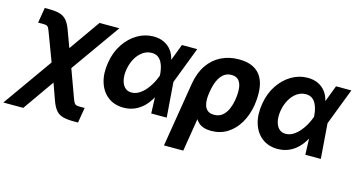

<svg xmlns="http://www.w3.org/2000/svg" viewBox="-140 -882 2615 1415"><g transform="rotate(15 1168.0 -174.5)"><path d="M-59.3 204.1 270.4 -261.3H325.9L436.4 41.4Q444.4 62.9 450.8 72.9Q457.2 82.8 467.5 85.4Q477.8 87.9 497.4 87.9H530L510.4 204.1H478.2Q426.9 204.1 394.7 195.3Q362.5 186.4 342.4 162.9Q322.3 139.5 306.2 96.3L259.9 -33.6L92.9 204.1ZM238.6 -91.4 129.6 -381.8Q120.8 -405.5 114.6 -415.9Q108.4 -426.3 98.6 -428.8Q88.8 -431.2 68.1 -431.1H35.8L55.4 -547.9H87.6Q139 -548 170.9 -538.4Q202.9 -528.7 223.2 -504.8Q243.6 -480.9 259.5 -437.3L306.9 -309L473.7 -545.9H625.3L303 -91.4Z M803.3 11.7Q733.1 11 684.7 -26.5Q636.3 -64 616.2 -129.8Q596 -195.6 610.2 -280.7Q623.4 -361.8 664 -423Q704.6 -484.2 762.6 -518.5Q820.6 -552.7 885.7 -552.7Q932 -552.7 966.5 -536Q1000.9 -519.3 1023.2 -489.7Q1045.5 -460.1 1054.1 -420.9L1100.6 -424.4L1112.1 -269.7L1132.6 0H1014.5L1004.3 -283.2Q1003 -308.5 998 -334.5Q993 -360.5 981.9 -382.7Q970.9 -404.9 952 -418.7Q933.1 -432.4 903.9 -432.4Q866.4 -432.4 835.5 -410.6Q804.6 -388.9 783.4 -351.4Q762.3 -313.9 753.9 -265.6Q747 -220.9 754.3 -186.1Q761.6 -151.3 781.5 -131.5Q801.5 -111.7 832.2 -111.5Q862.2 -111.5 888.6 -127.2Q915 -143 936.8 -168.1Q958.5 -193.3 974.6 -221.9Q990.7 -250.5 1000 -276.2L1102.3 -545.9H1219.3L1114.1 -271.5L1052 -124.2L1008.2 -119.5Q987.1 -81.2 957.5 -51.5Q927.8 -21.8 889.4 -5.1Q851 11.6 803.3 11.7Z M1166.1 203.1 1246.4 -288.5Q1260.6 -374.2 1300.7 -433.2Q1340.7 -492.1 1401.4 -522.4Q1462 -552.7 1537.2 -552.7Q1604.4 -552.7 1647 -530.4Q1689.6 -508.1 1711.8 -468.7Q1734 -429.2 1738.8 -377.4Q1743.6 -325.6 1735.3 -266.8L1734.3 -257Q1720.7 -176.9 1684.8 -116.8Q1648.9 -56.8 1595.2 -23.5Q1541.5 9.8 1473.7 9.8Q1410.1 9.8 1376.3 -20.8Q1342.6 -51.5 1329.7 -106.2Q1316.8 -160.9 1315.9 -233L1388 -257.8Q1383.6 -233 1383.6 -207.1Q1383.6 -181.2 1390.8 -159.3Q1397.9 -137.3 1415.3 -123.9Q1432.6 -110.5 1463.2 -110.5Q1502.5 -110.5 1527.7 -132.3Q1552.8 -154 1567.1 -187.7Q1581.3 -221.5 1587 -257L1588.4 -266.8Q1594.8 -310.4 1591.2 -347.1Q1587.5 -383.7 1569.2 -405.7Q1551 -427.7 1512.8 -427.7Q1477.5 -427.7 1452.6 -406.7Q1427.7 -385.7 1412.6 -350.8Q1397.5 -315.9 1390.7 -274.2L1313.4 203.1Z M1979.1 11.7Q1908.9 11 1860.5 -26.5Q1812.1 -64 1791.9 -129.8Q1771.8 -195.6 1785.9 -280.7Q1799.2 -361.8 1839.8 -423Q1880.4 -484.2 1938.4 -518.5Q1996.4 -552.7 2061.5 -552.7Q2107.8 -552.7 2142.2 -536Q2176.7 -519.3 2199 -489.7Q2221.3 -460.1 2229.9 -420.9L2276.4 -424.4L2287.9 -269.7L2308.4 0H2190.2L2180.1 -283.2Q2178.8 -308.5 2173.8 -334.5Q2168.8 -360.5 2157.7 -382.7Q2146.7 -404.9 2127.8 -418.7Q2108.9 -432.4 2079.7 -432.4Q2042.2 -432.4 2011.3 -410.6Q1980.4 -388.9 1959.2 -351.4Q1938.1 -313.9 1929.7 -265.6Q1922.8 -220.9 1930.1 -186.1Q1937.4 -151.3 1957.3 -131.5Q1977.2 -111.7 2008 -111.5Q2038 -111.5 2064.4 -127.2Q2090.8 -143 2112.5 -168.1Q2134.3 -193.3 2150.4 -221.9Q2166.5 -250.5 2175.8 -276.2L2278.1 -545.9H2395.1L2289.8 -271.5L2227.7 -124.2L2184 -119.5Q2162.9 -81.2 2133.3 -51.5Q2103.6 -21.8 2065.2 -5.1Q2026.8 11.6 1979.1 11.7Z"/></g></svg>

Font: Inter Tight
Style: Italic
Weight: 400
Italic angle: -9.39999°
Designer: Rasmus Andersson
Foundry: rsms
Version: Version 3.002